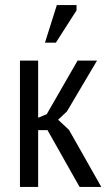

<svg xmlns="http://www.w3.org/2000/svg" viewBox="-20 -740 427 760"><path d="M168 -225H131V0H59V-500H131V-274L165 -288L287 -500H364L245 -299L210 -266L253 -226L381 0H295ZM205 -720H283V-699L201 -571H158Z"/></svg>

Font: PT Sans Narrow
Style: Regular
Weight: 400
Width: 3
Designer: A.Korolkova, O.Umpeleva, V.Yefimov
Foundry: ParaType Ltd
Version: Version 2.003W OFL